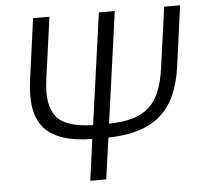

<svg xmlns="http://www.w3.org/2000/svg" viewBox="-52 -796 911 852"><g transform="rotate(-5 403.0 -370.5)"><path d="M316 0H387L413 -184C612 -188 716 -270 744 -470L781 -741H710L672 -467C648 -306 584 -249 421 -245L490 -741H419L350 -245C268 -247 215 -265 188 -298C159 -333 150 -387 161 -467L199 -741H126L89 -470C75 -370 88 -299 129 -253C170 -208 240 -185 341 -184Z"/></g></svg>

Font: Cheyenne Sans Light
Style: Italic
Weight: 300
Italic angle: -8.13011°
Designer: The Public Sans project authors (U.S. Web Design System), Libre Franklin designed by Pablo Impallari and Rodrigo Fuenzal
Foundry: The Cheyenne Sans Project Authors
Version: Version 2.007